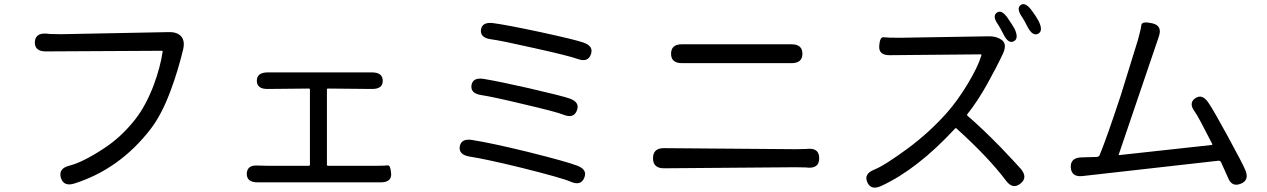

<svg xmlns="http://www.w3.org/2000/svg" viewBox="-20 -862 6040 915"><path d="M333 13Q283 28 270 -15Q258 -59 309 -72Q373 -88 471 -152Q557 -207 625 -294Q675 -358 712 -455Q744 -541 755 -615Q756 -620 751 -620L198 -617Q145 -617 146 -661Q148 -705 200 -702L220 -700Q245 -699 270 -699L784 -709Q824 -710 843 -689Q862 -668 853 -627Q827 -520 793 -430Q751 -316 697 -246Q549 -55 333 13Z M1208 7Q1155 7 1156 -35Q1158 -77 1210 -73Q1227 -72 1252 -72H1452Q1457 -72 1457 -77V-435Q1457 -440 1452 -440L1257 -438Q1204 -437 1204 -477Q1204 -517 1256 -517H1752Q1804 -517 1804 -477Q1804 -437 1751 -438L1543 -440Q1538 -440 1538 -435V-77Q1538 -72 1543 -72H1780Q1814 -72 1827.5 -74Q1841 -76 1844 -35Q1847 7 1794 7Z M2764 -14Q2748 25 2700 4Q2656 -15 2463 -63Q2295 -104 2217 -116Q2165 -125 2171 -164Q2178 -203 2229 -195Q2320 -181 2496 -138Q2684 -91 2732 -72Q2781 -53 2764 -14ZM2729 -335Q2714 -296 2666 -315Q2632 -329 2473 -366Q2327 -401 2273 -409Q2221 -417 2227 -456Q2233 -494 2285 -486Q2363 -473 2499 -442Q2660 -405 2696 -392Q2745 -374 2729 -335ZM2796 -603Q2782 -563 2733 -581Q2692 -596 2525 -633Q2366 -669 2319 -675Q2268 -682 2272 -720Q2277 -758 2329 -752Q2391 -744 2551 -710Q2722 -673 2761 -659Q2810 -642 2796 -603Z M3144 -60Q3092 -60 3092 -108Q3092 -156 3144 -156L3771 -151Q3796 -151 3821 -152L3832 -153Q3884 -156 3884 -108Q3884 -60 3832 -63L3821 -64Q3796 -65 3771 -65ZM3230 -561Q3178 -561 3178 -606Q3178 -651 3230 -651H3752Q3804 -651 3804 -606Q3804 -561 3752 -561Z M4843 13Q4807 42 4775 0Q4692 -111 4538 -250Q4534 -253 4531 -249Q4352 -55 4178 25Q4130 46 4113 6Q4096 -33 4145 -53Q4194 -72 4308 -156Q4409 -231 4492 -324Q4544 -383 4591 -461Q4640 -542 4657 -598Q4658 -603 4653 -603L4221 -599Q4167 -598 4170 -643Q4173 -687 4191 -684.5Q4209 -682 4268 -682L4692 -689Q4729 -690 4755 -671Q4780 -651 4760 -607Q4728 -539 4685 -462Q4638 -378 4590 -318Q4587 -314 4591 -310Q4660 -251 4748 -161Q4824 -81 4846 -56Q4879 -15 4843 13ZM4811 -665Q4785 -652 4762 -699Q4744 -734 4737 -744Q4707 -786 4731 -802Q4754 -818 4783 -775Q4808 -738 4815 -725Q4837 -678 4811 -665ZM4927 -701Q4901 -688 4877 -734Q4858 -771 4852 -779Q4822 -821 4844 -838Q4866 -854 4897 -812Q4918 -784 4930 -761Q4953 -714 4927 -701Z M5892 14Q5849 31 5831 -18Q5828 -26 5799 -89Q5795 -97 5786 -96L5139 -23Q5087 -17 5083 -63Q5080 -110 5133 -112L5206 -114Q5217 -114 5221 -124Q5255 -207 5321 -407L5395 -646Q5403 -670 5409 -695Q5417 -724 5419.5 -743Q5422 -762 5471 -751Q5520 -740 5503 -689L5312 -127Q5310 -122 5315 -123L5754 -171Q5759 -172 5757 -176Q5690 -308 5675 -328Q5643 -370 5675 -393Q5708 -417 5738 -374Q5765 -334 5833.5 -208Q5902 -82 5915 -51Q5935 -2 5892 14Z"/></svg>

Font: Resource Han Rounded KR
Style: Regular
Weight: 400
Designer: Cyano Hao (round all glyphs); Ryoko NISHIZUKA 西塚涼子 (kana, bopomofo & ideographs); Paul D. Hunt (Latin, Greek & Cyrillic)
Foundry: Cyano Hao
Version: 0.990